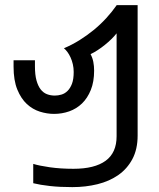

<svg xmlns="http://www.w3.org/2000/svg" viewBox="-20 -539 636 767"><path d="M445.8 -405.8Q437 -394.5 425 -382.8Q413.1 -371.1 399.2 -359.9Q385.3 -348.6 370.4 -338.9Q355.5 -329.1 341.8 -322.8Q349.6 -308.1 352.8 -291.7Q356 -275.4 356 -256.8Q356 -212.4 342.8 -179.7Q329.6 -147 307.6 -125.7Q285.6 -104.5 256.6 -94.2Q227.5 -84 195.8 -84Q168 -84 139.2 -93Q110.4 -102.1 87.2 -123.5Q64 -145 49.1 -181.4Q34.2 -217.8 34.2 -272.9V-298.3H119.6V-273.9Q119.6 -240.2 125.7 -218Q131.8 -195.8 142.3 -182.1Q152.8 -168.5 167.5 -162.8Q182.1 -157.2 199.2 -157.2Q211.9 -157.2 225.3 -161.1Q238.8 -165 249.8 -175.8Q260.7 -186.5 267.6 -204.6Q274.4 -222.7 274.4 -251.5Q274.4 -267.6 271 -282.2Q267.6 -296.9 262 -309.3Q256.3 -321.8 249.3 -331.3Q242.2 -340.8 235.4 -346.2Q267.6 -359.9 297.4 -378.4Q327.1 -397 354 -418.9Q380.9 -440.9 404.1 -466.1Q427.2 -491.2 446.3 -518.6H529.8V2.4Q529.8 57.1 509 96.2Q488.3 135.3 452.6 160.2Q417 185.1 369.6 196.8Q322.3 208.5 269 208.5Q218.8 208.5 179.4 204.1Q140.1 199.7 112.8 192.9V115.7Q136.2 123 179 129.2Q221.7 135.3 273.4 135.3Q357.9 135.3 401.9 103.3Q445.8 71.3 445.8 5.4Z"/></svg>

Font: Arian AMU
Style: Regular
Weight: 400
Designer: Ruben Hakobyan (Tarumian)
Foundry: Ruben Hakobyan (Tarumian)
Version: Version 4.003